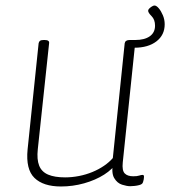

<svg xmlns="http://www.w3.org/2000/svg" viewBox="-20 -670 617 696"><path d="M201 6Q137 6 105 -25Q73 -56 80 -128L120 -513Q121 -519 125 -522Q129 -525 138 -525H142Q151 -525 155 -522Q159 -519 158 -513L117 -129Q113 -92 122 -69.5Q131 -47 154.5 -37Q178 -27 216 -27Q241 -27 266.5 -32Q292 -37 315 -46.5Q338 -56 357 -69Q376 -82 389 -97L432 -513Q434 -525 450 -525H454Q463 -525 467 -522Q471 -519 470 -513L425 -81Q422 -52 432 -41.5Q442 -31 463 -31Q477 -31 484.5 -33.5Q492 -36 497 -36Q500 -36 501 -34Q502 -32 502 -29Q502 -25 501 -19.5Q500 -14 498.5 -10Q497 -6 495 -4Q492 -1 484.5 1Q477 3 468 4Q459 5 452 5Q440 5 422.5 -0.5Q405 -6 394 -24.5Q383 -43 390 -81L405 -83Q389 -57 357.5 -37Q326 -17 285 -5.5Q244 6 201 6ZM467 -497 451 -525H470Q504 -525 523 -538.5Q542 -552 542 -577Q542 -599 529.5 -611.5Q517 -624 517 -631Q517 -635 521 -639Q525 -643 530.5 -646.5Q536 -650 540 -650Q547 -650 555.5 -640Q564 -630 570.5 -614.5Q577 -599 577 -582Q577 -543 547 -520Q517 -497 467 -497Z"/></svg>

Font: Asap Thin
Style: Italic
Weight: 250
Italic angle: -6°
Designer: Pablo Cosgaya
Foundry: Omnibus-Type
Version: Version 3.001